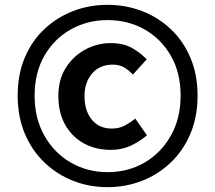

<svg xmlns="http://www.w3.org/2000/svg" viewBox="-20 -763 889 793"><path d="M424 10Q349 10 282.5 -16Q216 -42 164 -91.5Q112 -141 82.5 -211Q53 -281 53 -368Q53 -456 82.5 -525.5Q112 -595 164 -643.5Q216 -692 282.5 -717.5Q349 -743 424 -743Q499 -743 566 -717.5Q633 -692 685 -643Q737 -594 766.5 -524.5Q796 -455 796 -368Q796 -281 766.5 -211Q737 -141 685 -91.5Q633 -42 566 -16Q499 10 424 10ZM424 -52Q509 -52 577 -91.5Q645 -131 685.5 -202.5Q726 -274 726 -368Q726 -463 685.5 -533Q645 -603 577 -641.5Q509 -680 424 -680Q341 -680 272.5 -641.5Q204 -603 163.5 -533Q123 -463 123 -368Q123 -274 163.5 -202.5Q204 -131 272.5 -91.5Q341 -52 424 -52ZM437 -144Q375 -144 326 -171Q277 -198 249 -248Q221 -298 221 -367Q221 -434 251.5 -482.5Q282 -531 331.5 -558Q381 -585 437 -585Q489 -585 524 -565.5Q559 -546 586 -518L529 -455Q510 -475 491 -485.5Q472 -496 446 -496Q391 -496 360 -459Q329 -422 329 -367Q329 -305 359.5 -268.5Q390 -232 441 -232Q472 -232 494.5 -244Q517 -256 539 -273L587 -204Q556 -178 519.5 -161Q483 -144 437 -144Z"/></svg>

Font: Chiron Sans HK TT
Style: Bold
Weight: 700
Designer: Ryoko NISHIZUKA 西塚涼子 (kana, bopomofo & ideographs); Paul D. Hunt (Latin, Greek & Cyrillic); Sandoll Communications 산돌커뮤니
Foundry: Adobe
Version: Version 2.022;hotconv 1.0.109;makeotfexe 2.5.65596